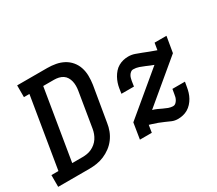

<svg xmlns="http://www.w3.org/2000/svg" viewBox="-139 -1014 1471 1302"><g transform="rotate(-30 596.5 -363.5)"><path d="M-7 0V-92H48L139 -643H96V-735H331Q365 -735 397.5 -729Q430 -723 458 -708Q486 -693 506.5 -668.5Q527 -644 537 -613.5Q547 -583 547.5 -549.5Q548 -516 543 -482L497 -209Q493 -180 482 -151Q471 -122 452 -96.5Q433 -71 407.5 -52Q382 -33 353.5 -21Q325 -9 295.5 -4.5Q266 0 237 0ZM156 -92H237Q254 -92 272.5 -95Q291 -98 308 -106Q325 -114 340 -126.5Q355 -139 365.5 -155Q376 -171 382.5 -188.5Q389 -206 392 -224L437 -497Q440 -515 440 -533.5Q440 -552 436 -569Q432 -586 423 -601Q414 -616 399.5 -625.5Q385 -635 367.5 -639Q350 -643 331 -643H247ZM928 8Q903 8 881.5 -1Q860 -10 839.5 -19.5Q819 -29 797 -37Q775 -45 752 -52L735 -57L726 0H633L653 -124L972 -390Q959 -395 946 -400Q933 -405 920 -411L918 -412Q897 -421 875.5 -428.5Q854 -436 830 -436Q820 -436 811 -428.5Q802 -421 796.5 -411.5Q791 -402 788.5 -392Q786 -382 784 -372L778 -332H680L686 -372Q689 -391 695.5 -410.5Q702 -430 712 -448Q722 -466 736 -482Q750 -498 768.5 -508.5Q787 -519 806.5 -523.5Q826 -528 845 -528Q871 -528 894.5 -520Q918 -512 940.5 -503Q963 -494 986.5 -485Q1010 -476 1033 -468L1039 -466L1048 -520H1141L1120 -396L805 -133Q823 -128 839.5 -120.5Q856 -113 872.5 -105Q889 -97 906.5 -90.5Q924 -84 944 -84Q954 -84 962.5 -91.5Q971 -99 976.5 -108.5Q982 -118 985 -128Q988 -138 989 -148L996 -188H1094L1087 -148Q1084 -129 1078 -109.5Q1072 -90 1062 -72Q1052 -54 1037.5 -38Q1023 -22 1005 -11.5Q987 -1 967 3.5Q947 8 928 8Z"/></g></svg>

Font: Iosevka Etoile Semibold
Style: Italic
Weight: 600
Italic angle: -9°
Designer: Belleve Invis
Foundry: Belleve Invis
Version: Version 22.1.2; ttfautohint (v1.8.4)